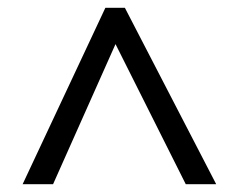

<svg xmlns="http://www.w3.org/2000/svg" viewBox="-20 -739 612 492"><path d="M38 -267 250 -719H300L534 -267H456L276 -626L116 -267Z"/></svg>

Font: lguzrati25
Style: Book
Weight: 400
Designer: Jelle Bosma - Monotype Design Team, Universal Thirst
Foundry: Monotype Imaging Inc.
Version: Version 2.106